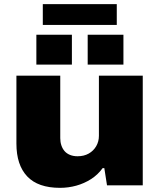

<svg xmlns="http://www.w3.org/2000/svg" viewBox="-20 -892 768 924"><path d="M269 12Q163 12 111 -43Q59 -98 59 -201V-528H270V-227Q270 -208 275.5 -192Q281 -176 291 -164.5Q301 -153 317 -146.5Q333 -140 353 -140Q384 -140 407 -153Q430 -166 443 -188.5Q456 -211 456 -238V-528H667V0H495L482 -83H474Q451 -51 418 -30Q385 -9 347 1.5Q309 12 269 12ZM155 -581V-725H326V-581ZM402 -581V-725H574V-581ZM186 -772V-872H542V-772Z"/></svg>

Font: Archivo SemiExpanded Black
Style: Regular
Weight: 900
Width: 6
Designer: Hector Gatti
Foundry: Omnibus-Type
Version: Version 2.001